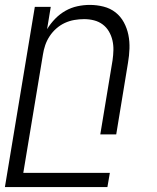

<svg xmlns="http://www.w3.org/2000/svg" viewBox="-21 -548 641 783"><path d="M-1 215 121 -520H186L171 -429Q185 -452 204 -471.5Q223 -491 246 -504Q269 -517 294.5 -522.5Q320 -528 345 -528Q374 -528 401.5 -521Q429 -514 450 -497.5Q471 -481 484 -457Q497 -433 502.5 -406Q508 -379 507 -350Q506 -321 501 -292L453 0H388L438 -302Q441 -323 441.5 -343.5Q442 -364 437.5 -383.5Q433 -403 423 -420Q413 -437 397.5 -448.5Q382 -460 362.5 -465Q343 -470 322 -470Q302 -470 282 -466.5Q262 -463 243.5 -454.5Q225 -446 209 -432Q193 -418 181.5 -400.5Q170 -383 163.5 -364Q157 -345 154 -325L74 157H427L417 215Z"/></svg>

Font: Iosevka Light Extended
Style: Italic
Weight: 300
Width: 7
Italic angle: -9°
Monospace: yes
Designer: Belleve Invis
Foundry: Belleve Invis
Version: Version 32.5.0; ttfautohint (v1.8.4)